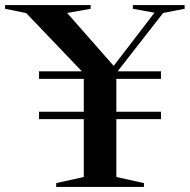

<svg xmlns="http://www.w3.org/2000/svg" viewBox="-66 -735 746 755"><path d="M567 -295.5V-266.5H391.5V-39L500 -15V0H155V-15L263.5 -39V-266.5H87.5V-295.5H263.5V-425H87.5V-454.5H256L37 -683.5L-46 -700.5V-715H290.5V-700.5L198 -684L381 -476L541.5 -685L456.5 -700.5V-715H660V-700.5L575.5 -684L396.5 -454.5H567V-425H391.5V-295.5Z"/></svg>

Font: Newsreader 72pt Medium
Style: Regular
Weight: 500
Designer: Hugues Gentile
Foundry: Production Type
Version: Version 1.003; ttfautohint (v1.8.3)